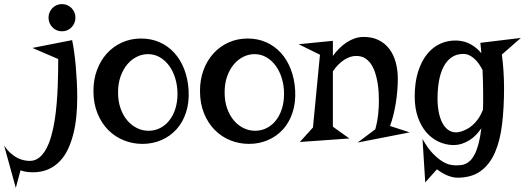

<svg xmlns="http://www.w3.org/2000/svg" viewBox="-186 -688 2562 937"><path d="M-41 97.2Q-14.6 97.2 5.4 81.1Q25.4 64.9 40 37.6Q54.7 10.3 64.7 -25.9Q74.7 -62 81.1 -102.5Q87.4 -143.1 90.8 -185.5Q94.2 -228 95.7 -267.6Q97.2 -307.1 97.7 -341.3Q98.1 -375.5 98.1 -399.9L-27.8 -454.1L166 -492.2Q171.4 -466.8 176 -433.8Q180.7 -400.9 183.8 -363.8Q187 -326.7 189 -288.1Q190.9 -249.5 190.9 -212.9Q190.9 -167.5 186.8 -122.6Q182.6 -77.6 172.6 -37.1Q162.6 3.4 146.5 38.3Q130.4 73.2 106.2 98.6Q82 124 49.3 138.4Q16.6 152.8 -25.9 152.8Q-39.6 152.8 -54.9 150.9Q-70.3 148.9 -85.9 143.1L-108.9 229L-166 22Q-150.4 45.4 -133.3 60.3Q-116.2 75.2 -99.9 83.3Q-83.5 91.3 -68.4 94.2Q-53.2 97.2 -41 97.2ZM182.1 -602.1Q182.1 -587.9 177 -575.9Q171.9 -564 163.1 -554.7Q154.3 -545.4 142.3 -540.3Q130.4 -535.2 116.2 -535.2Q102.5 -535.2 90.6 -540.3Q78.6 -545.4 69.8 -554.7Q61 -564 55.9 -575.9Q50.8 -587.9 50.8 -602.1Q50.8 -615.7 55.9 -627.7Q61 -639.6 69.8 -648.7Q78.6 -657.7 90.6 -662.8Q102.5 -668 116.2 -668Q130.4 -668 142.3 -662.8Q154.3 -657.7 163.1 -648.7Q171.9 -639.6 177 -627.7Q182.1 -615.7 182.1 -602.1Z M270 -245.1Q270 -299.8 287.4 -346.4Q304.7 -393.1 335.7 -427.2Q366.7 -461.4 409.4 -480.7Q452.1 -500 502.9 -500Q552.2 -500 593.3 -481.7Q634.3 -463.4 664.6 -430.2Q694.8 -397 712.9 -350.6Q731 -304.2 734.4 -248Q737.8 -188 721.9 -139.4Q706.1 -90.8 675.3 -56.9Q644.5 -22.9 601.8 -4.4Q559.1 14.2 509.3 14.2Q461.4 14.2 418.2 -3.2Q375 -20.5 342 -53.7Q309.1 -86.9 289.6 -135Q270 -183.1 270 -245.1ZM390.1 -236.8Q390.1 -193.8 402.3 -159.2Q414.6 -124.5 435.1 -100.3Q455.6 -76.2 482.4 -63Q509.3 -49.8 539.1 -49.8Q568.8 -49.8 594.7 -62.7Q620.6 -75.7 639.6 -99.4Q658.7 -123 669.4 -156.2Q680.2 -189.5 680.2 -230Q680.2 -270 669.4 -305.4Q658.7 -340.8 639.4 -367.2Q620.1 -393.6 593.8 -408.7Q567.4 -423.8 536.1 -423.8Q508.3 -423.8 482.2 -411.1Q456.1 -398.4 435.5 -374.3Q415 -350.1 402.6 -315.4Q390.1 -280.8 390.1 -236.8Z M790 -245.1Q790 -299.8 807.4 -346.4Q824.7 -393.1 855.7 -427.2Q886.7 -461.4 929.4 -480.7Q972.2 -500 1022.9 -500Q1072.3 -500 1113.3 -481.7Q1154.3 -463.4 1184.6 -430.2Q1214.8 -397 1232.9 -350.6Q1251 -304.2 1254.4 -248Q1257.8 -188 1241.9 -139.4Q1226.1 -90.8 1195.3 -56.9Q1164.6 -22.9 1121.8 -4.4Q1079.1 14.2 1029.3 14.2Q981.4 14.2 938.2 -3.2Q895 -20.5 862.1 -53.7Q829.1 -86.9 809.6 -135Q790 -183.1 790 -245.1ZM910.2 -236.8Q910.2 -193.8 922.4 -159.2Q934.6 -124.5 955.1 -100.3Q975.6 -76.2 1002.4 -63Q1029.3 -49.8 1059.1 -49.8Q1088.9 -49.8 1114.7 -62.7Q1140.6 -75.7 1159.7 -99.4Q1178.7 -123 1189.5 -156.2Q1200.2 -189.5 1200.2 -230Q1200.2 -270 1189.5 -305.4Q1178.7 -340.8 1159.4 -367.2Q1140.1 -393.6 1113.8 -408.7Q1087.4 -423.8 1056.2 -423.8Q1028.3 -423.8 1002.2 -411.1Q976.1 -398.4 955.6 -374.3Q935.1 -350.1 922.6 -315.4Q910.2 -280.8 910.2 -236.8Z M1755.4 -303.2Q1755.4 -275.9 1752.9 -245.6Q1750.5 -215.3 1745.6 -185.1Q1740.7 -154.8 1733.6 -126Q1726.6 -97.2 1717.3 -73.2L1813.5 -42L1559.1 7.8L1645.5 -57.1Q1655.8 -94.7 1659.4 -129.4Q1663.1 -164.1 1663.1 -194.8Q1663.1 -213.4 1661.9 -237.1Q1660.6 -260.7 1656.5 -285.2Q1652.3 -309.6 1644.8 -333Q1637.2 -356.4 1625 -374.8Q1612.8 -393.1 1595 -404.1Q1577.1 -415 1552.2 -415Q1523.4 -415 1493.7 -396Q1463.9 -377 1438.5 -339.8V-69.8L1519 -12.2L1277.3 4.9L1341.3 -65.9L1375.5 -420.9L1271.5 -472.2L1438.5 -488.8V-415Q1452.6 -434.6 1469.7 -451.7Q1486.8 -468.8 1505.9 -481.2Q1524.9 -493.7 1545.7 -500.7Q1566.4 -507.8 1588.4 -507.8Q1630.9 -507.8 1662.1 -492.2Q1693.4 -476.6 1714.1 -449Q1734.9 -421.4 1745.1 -384Q1755.4 -346.7 1755.4 -303.2Z M2356 -502.9 2263.2 -421.9Q2268.6 -381.3 2271.2 -340.1Q2273.9 -298.8 2273.9 -257.8Q2273.9 -163.1 2264.4 -82.8Q2254.9 -2.4 2229.7 55.7Q2204.6 113.8 2160.2 146.5Q2115.7 179.2 2045.9 179.2Q2032.7 179.2 2018.8 175.5Q2004.9 171.9 1991.9 166Q1979 160.2 1967.3 152.8Q1955.6 145.5 1946.3 138.2L1889.2 202.1L1876 -9.8Q1901.4 35.6 1926.5 61.3Q1951.7 86.9 1973.1 99.9Q1994.6 112.8 2011.7 116Q2028.8 119.1 2038.1 119.1Q2049.8 119.1 2062.3 117.9Q2074.7 116.7 2086.7 111.3Q2098.6 106 2110.1 94.5Q2121.6 83 2131.6 63Q2141.6 43 2149.7 12.5Q2157.7 -18.1 2163.1 -62Q2151.4 -44.9 2137.2 -30Q2123 -15.1 2105.7 -4.2Q2088.4 6.8 2068.4 13.4Q2048.3 20 2024.9 20Q1987.3 19 1953.4 2.9Q1919.4 -13.2 1893.8 -43.2Q1868.2 -73.2 1853 -116.9Q1837.9 -160.6 1837.9 -216.8Q1837.9 -285.2 1854 -336.9Q1870.1 -388.7 1897.9 -423.3Q1925.8 -458 1963.1 -474.9Q2000.5 -491.7 2043 -490.2Q2083 -488.3 2112.8 -470.9Q2142.6 -453.6 2163.1 -428.2Q2162.1 -439.9 2160.9 -452.6Q2159.7 -465.3 2158.2 -479ZM2171.9 -227.1Q2171.9 -255.9 2171.1 -284.9Q2170.4 -314 2168.9 -346.2Q2161.1 -361.8 2151.1 -376.2Q2141.1 -390.6 2129.2 -401.4Q2117.2 -412.1 2103.8 -418.5Q2090.3 -424.8 2075.2 -424.8Q2041.5 -424.8 2017.8 -408.2Q1994.1 -391.6 1978.8 -362.3Q1963.4 -333 1956.3 -293Q1949.2 -252.9 1949.2 -206.1Q1949.2 -171.4 1955.1 -141.4Q1960.9 -111.3 1972.2 -89.4Q1983.4 -67.4 2000.5 -54.7Q2017.6 -42 2040 -42Q2041.5 -42 2048.8 -42.7Q2056.2 -43.5 2067.1 -47.1Q2078.1 -50.8 2091.8 -57.6Q2105.5 -64.5 2119.6 -76.7Q2133.8 -88.9 2147 -107.2Q2160.2 -125.5 2170.9 -151.9Q2171.9 -168.9 2171.9 -187.7Q2171.9 -206.5 2171.9 -227.1Z"/></svg>

Font: Risque
Style: Regular
Weight: 400
Designer: Astigmatic (AOETI)
Foundry: Astigmatic (AOETI)
Version: Version 1.000